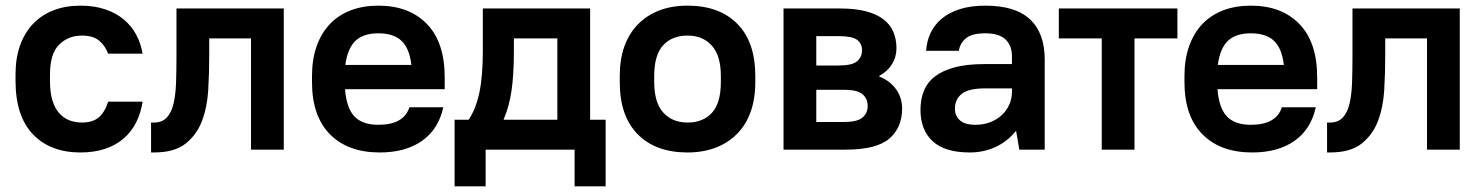

<svg xmlns="http://www.w3.org/2000/svg" viewBox="-20 -530 5255 680"><path d="M265 10Q158 10 96.5 -54.5Q35 -119 35 -244V-266Q35 -324 51 -369Q67 -414 97 -445.5Q127 -477 169.5 -493.5Q212 -510 265 -510Q314 -510 352.5 -497Q391 -484 418.5 -461Q446 -438 462.5 -407Q479 -376 485 -340H363Q352 -369 330.5 -386.5Q309 -404 270 -404Q222 -404 189.5 -372Q157 -340 157 -266V-244Q157 -203 165.5 -175Q174 -147 189.5 -129.5Q205 -112 225.5 -104Q246 -96 270 -96Q309 -96 330.5 -115Q352 -134 363 -170H485Q479 -130 462.5 -97Q446 -64 418.5 -40Q391 -16 352.5 -3Q314 10 265 10Z M515 -96H525Q554 -96 570.5 -113.5Q587 -131 594.5 -162.5Q602 -194 603.5 -236.5Q605 -279 605 -330V-500H985V0H869V-394H721V-330Q721 -272 717.5 -211.5Q714 -151 695.5 -102Q677 -53 637.5 -21.5Q598 10 525 10H515Z M1325 10Q1212 10 1148.5 -54.5Q1085 -119 1085 -239V-261Q1085 -320 1101.5 -366.5Q1118 -413 1148.5 -445Q1179 -477 1222.5 -493.5Q1266 -510 1320 -510Q1429 -510 1492 -445Q1555 -380 1555 -256V-214H1202Q1207 -148 1235 -118Q1263 -88 1320 -88Q1410 -88 1430 -150H1550Q1533 -72 1474.5 -31Q1416 10 1325 10ZM1320 -412Q1267 -412 1239 -385.5Q1211 -359 1203 -300H1437Q1430 -359 1402 -385.5Q1374 -412 1320 -412Z M1590 -106H1640Q1653 -126 1662.5 -150Q1672 -174 1678 -203Q1684 -232 1687 -268.5Q1690 -305 1690 -350V-500H2070V-106H2125V130H2015V0H1700V130H1590ZM1954 -106V-394H1800V-350Q1800 -265 1791.5 -208Q1783 -151 1764 -108V-106Z M2415 10Q2302 10 2238.5 -54.5Q2175 -119 2175 -239V-261Q2175 -320 2191.5 -366Q2208 -412 2239.5 -444Q2271 -476 2315 -493Q2359 -510 2415 -510Q2528 -510 2591.5 -445.5Q2655 -381 2655 -261V-239Q2655 -180 2638.5 -134Q2622 -88 2590.5 -56Q2559 -24 2514.5 -7Q2470 10 2415 10ZM2415 -96Q2470 -96 2501.5 -130.5Q2533 -165 2533 -239V-261Q2533 -333 2501 -368.5Q2469 -404 2415 -404Q2360 -404 2328.5 -369.5Q2297 -335 2297 -261V-239Q2297 -167 2329 -131.5Q2361 -96 2415 -96Z M2755 -500H2955Q3009 -500 3047 -490Q3085 -480 3109 -461.5Q3133 -443 3144 -417Q3155 -391 3155 -359Q3155 -328 3139 -302.5Q3123 -277 3094 -261V-259Q3132 -244 3153.5 -214Q3175 -184 3175 -146Q3175 -78 3129.5 -39Q3084 0 2975 0H2755ZM3033 -352Q3033 -376 3015.5 -389Q2998 -402 2950 -402H2871V-298H2950Q2998 -298 3015.5 -313Q3033 -328 3033 -352ZM3053 -155Q3053 -181 3034.5 -196.5Q3016 -212 2970 -212H2871V-98H2970Q3016 -98 3034.5 -113.5Q3053 -129 3053 -155Z M3415 10Q3326 10 3283 -30Q3240 -70 3240 -141Q3240 -178 3252 -208Q3264 -238 3291 -259Q3318 -280 3361 -291.5Q3404 -303 3465 -303H3564V-330Q3564 -369 3541 -390.5Q3518 -412 3470 -412Q3422 -412 3401 -394.5Q3380 -377 3376 -350H3260Q3262 -384 3276 -413.5Q3290 -443 3316 -464.5Q3342 -486 3380.5 -498Q3419 -510 3470 -510Q3577 -510 3628.5 -461Q3680 -412 3680 -320V0H3590L3579 -65H3577Q3548 -29 3506 -9.5Q3464 10 3415 10ZM3435 -88Q3463 -88 3486.5 -97Q3510 -106 3527 -121.5Q3544 -137 3554 -158.5Q3564 -180 3564 -205V-217H3470Q3410 -217 3386 -197.5Q3362 -178 3362 -145Q3362 -120 3379.5 -104Q3397 -88 3435 -88Z M3882 -394H3730V-500H4150V-394H3998V0H3882Z M4415 10Q4302 10 4238.5 -54.5Q4175 -119 4175 -239V-261Q4175 -320 4191.5 -366.5Q4208 -413 4238.5 -445Q4269 -477 4312.5 -493.5Q4356 -510 4410 -510Q4519 -510 4582 -445Q4645 -380 4645 -256V-214H4292Q4297 -148 4325 -118Q4353 -88 4410 -88Q4500 -88 4520 -150H4640Q4623 -72 4564.5 -31Q4506 10 4415 10ZM4410 -412Q4357 -412 4329 -385.5Q4301 -359 4293 -300H4527Q4520 -359 4492 -385.5Q4464 -412 4410 -412Z M4680 -96H4690Q4719 -96 4735.5 -113.5Q4752 -131 4759.5 -162.5Q4767 -194 4768.5 -236.5Q4770 -279 4770 -330V-500H5150V0H5034V-394H4886V-330Q4886 -272 4882.5 -211.5Q4879 -151 4860.5 -102Q4842 -53 4802.5 -21.5Q4763 10 4690 10H4680Z"/></svg>

Font: PT Root UI Bold
Style: Regular
Weight: 700
Designer: Vitaly Kuzmin
Foundry: ParaType Ltd.
Version: Version 2.000G